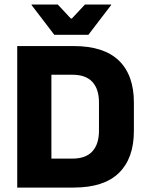

<svg xmlns="http://www.w3.org/2000/svg" viewBox="-20 -847 662 867"><path d="M167.4 0V-130.8H307Q367.2 -130.8 397 -163.4Q426.9 -195.9 426.9 -256.4V-384.3Q426.9 -444.9 397 -477.2Q367.2 -509.5 307 -509.5H167.2V-639H312.6Q449 -639 516.8 -573.4Q584.6 -507.7 584.6 -384.4V-255.9Q584.6 -132.3 517 -66.1Q449.4 0 312.6 0ZM57.8 0V-639H212.1V0ZM225.1 -690 122.5 -824.3V-826.5H240.9L300 -763.3H304.4L363.5 -826.5H481.9V-824.3L379.3 -690Z"/></svg>

Font: Anek Latin Medium
Style: Regular
Weight: 500
Designer: Yesha Goshar
Foundry: Ek Type
Version: Version 1.003